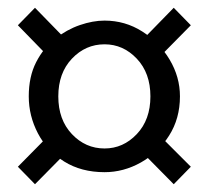

<svg xmlns="http://www.w3.org/2000/svg" viewBox="-20 -577 537 494"><path d="M101 -435 26 -512 70 -557 149 -476ZM249 -195Q297 -195 332 -232Q367 -269 367 -329Q367 -389 332 -426Q297 -463 249 -463Q200 -463 165 -426Q130 -389 130 -329Q130 -269 165 -232Q200 -195 249 -195ZM348 -476 427 -557 471 -512 395 -435ZM149 -183 70 -103 26 -148 101 -224ZM395 -224 471 -148 427 -103 348 -183ZM443 -329Q443 -272 415 -228Q387 -184 342.5 -159Q298 -134 249 -134Q189 -134 145 -161.5Q101 -189 77.5 -234Q54 -279 54 -329Q54 -380 73 -417Q92 -454 122 -477.5Q152 -501 185.5 -512.5Q219 -524 249 -524Q302 -524 346 -496Q390 -468 416.5 -423.5Q443 -379 443 -329Z"/></svg>

Font: Narnoor
Style: Regular
Weight: 400
Designer: S. Sridhar Murthy
Foundry: SIL International
Version: Version 3.000